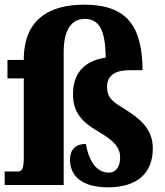

<svg xmlns="http://www.w3.org/2000/svg" viewBox="-25 -793 707 823"><path d="M438 10C560 10 630 -48 630 -157C630 -242 573 -285 512 -324C458 -357 434 -372 434 -422C434 -474 476 -492 529 -492H586C585 -683 517 -773 336 -773C190 -773 77 -713 77 -538V-536H7V-457H77V-120C77 -65 67 -58 52 -58H-5V0H248V-570C248 -672 286 -712 338 -712C395 -712 427 -673 428 -546C358 -536 288 -497 288 -391C288 -314 321 -273 398 -228C465 -189 490 -160 490 -118C490 -75 469 -53 442 -53C390 -53 357 -99 343 -176C303 -176 275 -156 275 -108C275 -43 321 10 438 10Z"/></svg>

Font: Noto Serif Devanagari Condensed Black
Style: Regular
Weight: 900
Width: 3
Designer: Universal Thirst, Indian Type Foundry and the Monotype Design Team
Foundry: Monotype Imaging Inc.
Version: Version 2.004